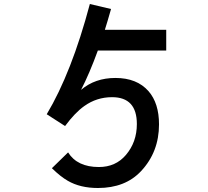

<svg xmlns="http://www.w3.org/2000/svg" viewBox="-20 -857 1040 961"><path d="M812 -604H469.7Q427.7 -488.8 385.7 -407.2Q455.6 -466.8 557.6 -466.8Q665.5 -466.8 723.6 -400.4Q775.9 -340.3 775.9 -234.4Q775.9 -96.7 686.5 -1Q607.4 84 470.2 84Q381.3 84 319.3 47.9Q283.2 27.3 239.7 -15.1L320.8 -94.2Q366.7 -21 475.1 -21Q558.6 -21 609.9 -81.1Q665 -145.5 665 -236.3Q665 -370.6 541 -370.6Q463.9 -370.6 401.9 -326.2Q355.5 -293.5 305.7 -226.1L213.9 -285.2Q338.4 -493.2 429.7 -836.9L535.6 -812L533.7 -804.7Q517.6 -748 504.9 -708H812Z"/></svg>

Font: FORM UDPGothic
Style: Bold
Weight: 700
Foundry: Pronama LLC
Version: Version 1.051